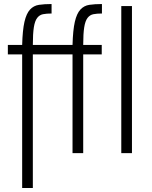

<svg xmlns="http://www.w3.org/2000/svg" viewBox="-20 -760 756 953"><path d="M582 -730V0H635V-730ZM236 -693V-740Q200 -740 173.5 -736Q147 -732 129 -712.5Q111 -693 101.5 -652Q92 -611 90 -537H19V-490H90V173H143V-490H340V0H393V-490H485V-537H393Q393 -593 398 -624.5Q403 -656 414.5 -671Q426 -686 443.5 -689.5Q461 -693 486 -693V-740Q450 -740 423.5 -736Q397 -732 379 -712.5Q361 -693 351.5 -652Q342 -611 340 -537H143Q143 -593 148 -624.5Q153 -656 164.5 -671Q176 -686 193.5 -689.5Q211 -693 236 -693Z"/></svg>

Font: Secuela Light
Style: Regular
Weight: 300
Designer: Fernando Haro
Foundry: deFharo
Version: Version 1.708